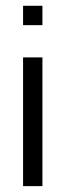

<svg xmlns="http://www.w3.org/2000/svg" viewBox="-20 -634 223 654"><path d="M124.5 -438.5V0H58.6V-438.5ZM124.5 -614.3V-548.3H58.6V-614.3Z"/></svg>

Font: Aeronef
Style: Regular
Weight: 400
Designer: Peter Wiegel - CAT-Fonts Germany
Foundry: CAT-Fonts, Peter Wiegel
Version: Version 0.002